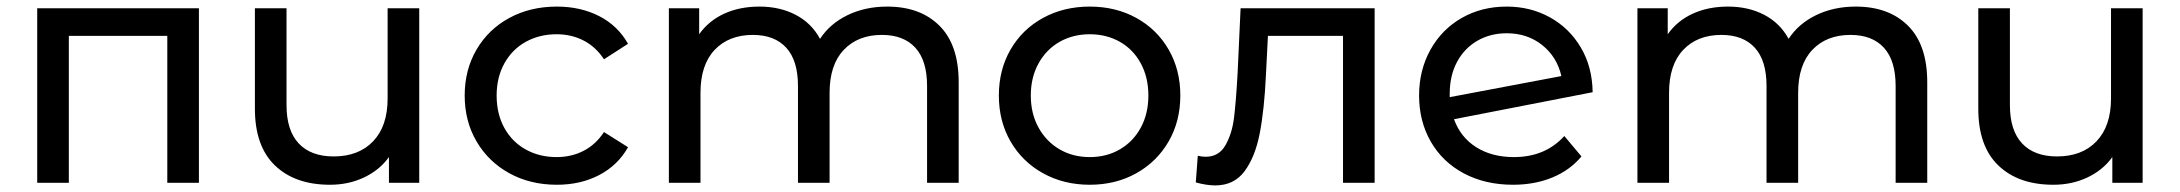

<svg xmlns="http://www.w3.org/2000/svg" viewBox="-20 -555 6620 583"><path d="M584 -530H93V0H189V-446H488V0H584Z M1253 -530H1157V-256C1157 -200 1142.3 -156.7 1113 -126C1083.7 -95.3 1043.7 -80 993 -80C947 -80 911.7 -93.2 887 -119.5C862.3 -145.8 850 -184.7 850 -236V-530H754V-225C754 -149 774.3 -91.5 815 -52.5C855.7 -13.5 911.3 6 982 6C1019.3 6 1053.7 -1.3 1085 -16C1116.3 -30.7 1141.7 -51.3 1161 -78V0H1253Z M1526.5 -29C1568.8 -5.7 1617 6 1671 6C1719 6 1761.8 -3.8 1799.5 -23.5C1837.2 -43.2 1866.3 -71.3 1887 -108L1814 -154C1797.3 -128.7 1776.7 -109.7 1752 -97C1727.3 -84.3 1700 -78 1670 -78C1635.3 -78 1604.2 -85.7 1576.5 -101C1548.8 -116.3 1527.2 -138.2 1511.5 -166.5C1495.8 -194.8 1488 -227.7 1488 -265C1488 -301.7 1495.8 -334.2 1511.5 -362.5C1527.2 -390.8 1548.8 -412.7 1576.5 -428C1604.2 -443.3 1635.3 -451 1670 -451C1700 -451 1727.3 -444.7 1752 -432C1776.7 -419.3 1797.3 -400.3 1814 -375L1887 -422C1866.3 -458.7 1837.2 -486.7 1799.5 -506C1761.8 -525.3 1719 -535 1671 -535C1617 -535 1568.8 -523.5 1526.5 -500.5C1484.2 -477.5 1451 -445.5 1427 -404.5C1403 -363.5 1391 -317 1391 -265C1391 -213 1403 -166.5 1427 -125.5C1451 -84.5 1484.2 -52.3 1526.5 -29Z M2832.5 -477C2793.5 -515.7 2740.7 -535 2674 -535C2629.3 -535 2589.2 -526.3 2553.5 -509C2517.8 -491.7 2490 -467.7 2470 -437C2452.7 -469 2428 -493.3 2396 -510C2364 -526.7 2327.3 -535 2286 -535C2246 -535 2210.3 -527.8 2179 -513.5C2147.7 -499.2 2122.3 -478.3 2103 -451V-530H2011V0H2107V-273C2107 -329.7 2121.3 -373.2 2150 -403.5C2178.7 -433.8 2217.3 -449 2266 -449C2310 -449 2343.8 -436 2367.5 -410C2391.2 -384 2403 -345.3 2403 -294V0H2499V-273C2499 -329.7 2513.3 -373.2 2542 -403.5C2570.7 -433.8 2609.3 -449 2658 -449C2702 -449 2735.8 -436 2759.5 -410C2783.2 -384 2795 -345.3 2795 -294V0H2891V-305C2891 -381 2871.5 -438.3 2832.5 -477Z M3147 -29C3189 -5.7 3236.3 6 3289 6C3341.7 6 3388.8 -5.7 3430.5 -29C3472.2 -52.3 3504.8 -84.5 3528.5 -125.5C3552.2 -166.5 3564 -213 3564 -265C3564 -317 3552.2 -363.5 3528.5 -404.5C3504.8 -445.5 3472.2 -477.5 3430.5 -500.5C3388.8 -523.5 3341.7 -535 3289 -535C3236.3 -535 3189 -523.5 3147 -500.5C3105 -477.5 3072.2 -445.5 3048.5 -404.5C3024.8 -363.5 3013 -317 3013 -265C3013 -213 3024.8 -166.5 3048.5 -125.5C3072.2 -84.5 3105 -52.3 3147 -29ZM3380.5 -101.5C3353.5 -85.8 3323 -78 3289 -78C3255 -78 3224.5 -85.8 3197.5 -101.5C3170.5 -117.2 3149.2 -139.2 3133.5 -167.5C3117.8 -195.8 3110 -228.3 3110 -265C3110 -301.7 3117.8 -334.2 3133.5 -362.5C3149.2 -390.8 3170.5 -412.7 3197.5 -428C3224.5 -443.3 3255 -451 3289 -451C3323 -451 3353.5 -443.3 3380.5 -428C3407.5 -412.7 3428.7 -390.8 3444 -362.5C3459.3 -334.2 3467 -301.7 3467 -265C3467 -228.3 3459.3 -195.8 3444 -167.5C3428.7 -139.2 3407.5 -117.2 3380.5 -101.5Z M4154 -530H3747L3738 -334C3734.7 -274.7 3731 -229 3727 -197C3723 -165 3714.3 -137.3 3701 -114C3687.7 -90.7 3667.7 -79 3641 -79C3633.7 -79 3625.7 -80 3617 -82L3611 -1C3633 5 3652.7 8 3670 8C3708 8 3737.7 -6.3 3759 -35C3780.3 -63.7 3795.7 -101.8 3805 -149.5C3814.3 -197.2 3820.7 -256.7 3824 -328L3830 -446H4058V0H4154Z M4730 -142C4691.3 -99.3 4640.3 -78 4577 -78C4532.3 -78 4494.2 -88 4462.5 -108C4430.8 -128 4408.3 -156.3 4395 -193L4816 -275C4815.3 -326.3 4803.3 -371.7 4780 -411C4756.7 -450.3 4725.3 -480.8 4686 -502.5C4646.7 -524.2 4603 -535 4555 -535C4504.3 -535 4458.8 -523.5 4418.5 -500.5C4378.2 -477.5 4346.5 -445.3 4323.5 -404C4300.5 -362.7 4289 -316.3 4289 -265C4289 -213 4300.8 -166.3 4324.5 -125C4348.2 -83.7 4381.7 -51.5 4425 -28.5C4468.3 -5.5 4518 6 4574 6C4618 6 4657.8 -1.3 4693.5 -16C4729.2 -30.7 4758.7 -52 4782 -80ZM4465.5 -431C4491.8 -446.3 4521.7 -454 4555 -454C4597 -454 4633 -442 4663 -418C4693 -394 4712.3 -362.7 4721 -324L4382 -260V-270C4382 -306.7 4389.3 -338.8 4404 -366.5C4418.7 -394.2 4439.2 -415.7 4465.5 -431Z M5773.5 -477C5734.5 -515.7 5681.7 -535 5615 -535C5570.3 -535 5530.2 -526.3 5494.5 -509C5458.8 -491.7 5431 -467.7 5411 -437C5393.7 -469 5369 -493.3 5337 -510C5305 -526.7 5268.3 -535 5227 -535C5187 -535 5151.3 -527.8 5120 -513.5C5088.7 -499.2 5063.3 -478.3 5044 -451V-530H4952V0H5048V-273C5048 -329.7 5062.3 -373.2 5091 -403.5C5119.7 -433.8 5158.3 -449 5207 -449C5251 -449 5284.8 -436 5308.5 -410C5332.2 -384 5344 -345.3 5344 -294V0H5440V-273C5440 -329.7 5454.3 -373.2 5483 -403.5C5511.7 -433.8 5550.3 -449 5599 -449C5643 -449 5676.8 -436 5700.5 -410C5724.2 -384 5736 -345.3 5736 -294V0H5832V-305C5832 -381 5812.5 -438.3 5773.5 -477Z M6486 -530H6390V-256C6390 -200 6375.3 -156.7 6346 -126C6316.7 -95.3 6276.7 -80 6226 -80C6180 -80 6144.7 -93.2 6120 -119.5C6095.3 -145.8 6083 -184.7 6083 -236V-530H5987V-225C5987 -149 6007.3 -91.5 6048 -52.5C6088.7 -13.5 6144.3 6 6215 6C6252.3 6 6286.7 -1.3 6318 -16C6349.3 -30.7 6374.7 -51.3 6394 -78V0H6486Z"/></svg>

Font: ICO Headline
Style: Regular
Weight: 500
Designer: Julieta Ulanovsky
Foundry: Julieta Ulanovsky
Version: Version 7.200